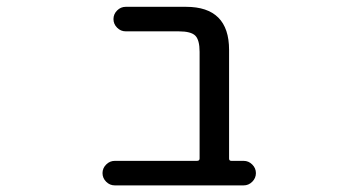

<svg xmlns="http://www.w3.org/2000/svg" viewBox="-20 -567 1040 566"><path d="M568.4 -414.1Q568.4 -449.2 555.7 -461.9Q543 -474.6 506.8 -474.6H350.6Q335.9 -474.6 325.2 -485.4Q314.5 -496.1 314.5 -510.7Q314.5 -525.4 325.2 -536.1Q335.9 -546.9 350.6 -546.9H528.3Q655.3 -546.9 655.3 -419.9V-99.6Q655.3 -92.8 662.1 -92.8H698.2Q712.9 -92.8 723.6 -82Q734.4 -71.3 734.4 -56.6Q734.4 -42 723.6 -31.2Q712.9 -20.5 698.2 -20.5H318.4Q303.7 -20.5 293 -31.2Q282.2 -42 282.2 -56.6Q282.2 -71.3 293 -82Q303.7 -92.8 318.4 -92.8H560.5Q568.4 -92.8 568.4 -99.6Z"/></svg>

Font: Rounded Mgen+ 1mn regular
Style: Regular
Weight: 400
Designer: [Source Han Sans]
Ryoko NISHIZUKA  (kana & ideographs); Paul D. Hunt (Latin, Greek & Cyrillic); Wenlong ZHANG  (bopomofo
Version: Version 1.059.20150602